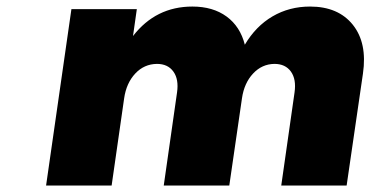

<svg xmlns="http://www.w3.org/2000/svg" viewBox="-20 -572 1142 592"><path d="M122.1 0 200.2 -543.9H401.9L390.1 -460.9Q460.4 -551.8 573.2 -551.8Q636.7 -551.8 678.7 -521Q720.7 -490.2 734.9 -434.1Q768.6 -491.2 820.3 -521.5Q872.1 -551.8 936 -551.8Q1022.9 -551.8 1067.9 -495.6Q1112.8 -439.5 1099.1 -345.2L1048.8 0H847.2L888.2 -287.1Q894 -327.6 877 -351.3Q859.9 -375 826.2 -375Q787.6 -374.5 760.3 -345.2Q732.9 -315.9 726.1 -269L687 0H484.9L525.9 -287.1Q531.7 -327.6 514.6 -351.3Q497.6 -375 463.9 -375Q424.3 -374.5 397 -345.2Q369.6 -315.9 362.8 -269L324.2 0Z"/></svg>

Font: Trueno ExtraBold
Style: Italic
Weight: 800
Designer: Julieta Ulanovsky
Foundry: Julieta Ulanovsky
Version: Version 3.001b | FøM Fix